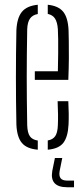

<svg xmlns="http://www.w3.org/2000/svg" viewBox="-20 -625 352 808"><path d="M49 -101.5Q48 -148 47.5 -198Q47 -248 47 -299.2Q47 -350.5 47.5 -400.5Q48 -450.5 49 -497.5Q51.5 -550 72.2 -575.2Q93 -600.5 139 -605V-566Q116.5 -562 106 -546.5Q95.5 -531 94.5 -502Q93.5 -444 93 -395.5Q92.5 -347 92.5 -301Q92.5 -255 93 -206Q93.5 -157 94.5 -98.5Q95.5 -66 105.8 -51.5Q116 -37 139 -33.5V5Q92 1 71.5 -24.2Q51 -49.5 49 -101.5ZM181 5V-34Q202.5 -37.5 212.5 -52.2Q222.5 -67 223.5 -98.5Q224.5 -119 224.2 -143.8Q224 -168.5 222.5 -199H267.5Q269 -172.5 269.2 -147.5Q269.5 -122.5 268.5 -101.5Q266 -49.5 246.8 -24.2Q227.5 1 181 5ZM126.5 -289V-325H223.5Q224.5 -364.5 224.8 -399Q225 -433.5 224.8 -460Q224.5 -486.5 223.5 -502Q221.5 -531 211.8 -546.5Q202 -562 181 -566.5V-605Q225.5 -600.5 245.8 -575.8Q266 -551 268.5 -498.5Q269 -482.5 269.5 -452Q270 -421.5 269.8 -380.2Q269.5 -339 267.5 -289ZM291.5 163H263Q225.5 163 209.8 145.8Q194 128.5 200 94.5L211 40H242L231 94.5Q227.5 115 235 125Q242.5 135 263 135H291.5Z"/></svg>

Font: Big Shoulders Stencil Display Thin Light
Style: Regular
Weight: 300
Version: Version 2.001